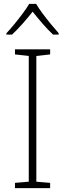

<svg xmlns="http://www.w3.org/2000/svg" viewBox="-20 -968 334 988"><path d="M238 0H57V-27L128 -33V-680L57 -688V-714H238V-688L167 -680V-33L238 -27ZM166 -948Q178 -927 198.5 -899.5Q219 -872 241.5 -844.5Q264 -817 282 -797V-790H253Q226 -815 198 -847.5Q170 -880 148 -908Q126 -880 97.5 -847.5Q69 -815 42 -790H13V-797Q32 -817 54.5 -844.5Q77 -872 97.5 -899.5Q118 -927 130 -948Z"/></svg>

Font: Noto Sans ExtraLight
Style: Regular
Weight: 200
Designer: Monotype Design Team
Foundry: Monotype Imaging Inc.
Version: Version 2.007